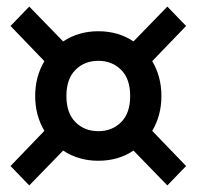

<svg xmlns="http://www.w3.org/2000/svg" viewBox="-20 -592 598 584"><path d="M546 -87 489 -28 386 -134Q340 -103 279 -103Q219 -103 172 -134L69 -28L12 -87L115 -194Q87 -241 87 -300Q87 -359 115 -406L12 -513L69 -572L172 -466Q219 -497 279 -497Q340 -497 386 -466L489 -572L546 -513L443 -406Q471 -359 471 -300Q471 -241 443 -194ZM279 -193Q321 -193 348.5 -220.5Q376 -248 376 -300Q376 -352 348.5 -379.5Q321 -407 279 -407Q237 -407 209.5 -379.5Q182 -352 182 -300Q182 -248 209.5 -220.5Q237 -193 279 -193Z"/></svg>

Font: Inria Sans
Style: Bold
Weight: 700
Designer: Black Foundry Team
Foundry: Black Foundry
Version: Version 1.2; ttfautohint (v1.8.3)